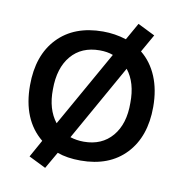

<svg xmlns="http://www.w3.org/2000/svg" viewBox="-78 -697 807 843"><g transform="rotate(10 325.0 -276.0)"><path d="M178.2 70.8 102.1 33.2 145 -43.9Q49.8 -121.6 49.8 -274.9Q49.8 -409.2 123.3 -486.1Q196.8 -563 325.2 -563Q378.4 -563 429.2 -546.9L472.2 -623L548.8 -585L503.9 -505.9Q549.8 -468.8 574.5 -409.9Q599.1 -351.1 599.1 -274.9Q599.1 -142.1 526.1 -64.9Q453.1 12.2 325.2 12.2Q265.1 12.2 221.2 -3.9ZM151.9 -274.9Q150.4 -186 193.8 -130.9L384.8 -469.2Q358.9 -479 325.2 -479Q244.1 -479 198 -424.6Q151.9 -370.1 151.9 -274.9ZM325.2 -71.8Q405.3 -71.8 451.7 -126.5Q498 -181.2 497.1 -274.9Q498.5 -365.2 455.1 -419.9L264.2 -81.1Q293 -71.8 325.2 -71.8Z"/></g></svg>

Font: Azeret Mono
Style: Regular
Weight: 400
Designer: Martin Vácha
Foundry: Displaay
Version: Version 1.002